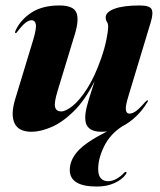

<svg xmlns="http://www.w3.org/2000/svg" viewBox="-20 -473 586 703"><path d="M520 -105.5Q524.5 -105 519 -98Q483.5 -39.5 427 -10Q383.5 18 361.5 62.2Q339.5 106.5 339.5 146Q339.5 169 349.2 179.8Q359 190.5 375.5 190.5Q391.5 190.5 407.5 181.2Q423.5 172 434 160Q438.5 155 442.5 157Q445 159 440.5 165.5Q427 184.5 399.2 197.2Q371.5 210 334.5 210Q235.5 210 235.5 149.5Q235.5 113.5 264.5 80.8Q293.5 48 372 8Q362 9.5 351.5 9.5Q292 9.5 292 -41.5Q292 -59.5 298.2 -83.8Q304.5 -108 312.5 -132.5Q320.5 -157 326.5 -176Q291 -105.5 249.5 -65Q208 -24.5 167.8 -7.5Q127.5 9.5 95.5 9.5Q48 9.5 33.2 -21.8Q18.5 -53 35.5 -109.5L102 -328.5Q114.5 -371 111 -385Q107.5 -399 96 -399Q86 -399 74.2 -390.2Q62.5 -381.5 45.5 -359.5Q40 -351.5 37.5 -351.5Q32.5 -352 38.5 -364.5Q57.5 -403 97 -428Q136.5 -453 197.5 -453Q248.5 -453 259.5 -427.2Q270.5 -401.5 254 -347.5L191 -140.5Q177.5 -96.5 181.8 -80.8Q186 -65 204 -65Q220.5 -65 245.5 -84.8Q270.5 -104.5 298.5 -147.8Q326.5 -191 351 -261Q364 -299 370 -329.8Q376 -360.5 376 -376Q376 -386.5 371.5 -393Q367 -399.5 367 -409.5Q367 -429 399.5 -441Q432 -453 491.5 -453Q528 -453 535 -439.2Q542 -425.5 532.5 -393.5L450 -120.5Q439 -85 440.8 -71Q442.5 -57 454 -57Q464.5 -57 477.2 -65.8Q490 -74.5 512 -100Q517.5 -105.5 520 -105.5Z"/></svg>

Font: Fraunces 144pt S000
Style: Bold Italic
Weight: 700
Italic angle: -16°
Version: Version 1.000; ttfautohint (v1.8.3)